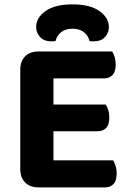

<svg xmlns="http://www.w3.org/2000/svg" viewBox="-20 -837 584 860"><path d="M304.7 -708.4Q273.7 -708.4 254.1 -693Q234.5 -677.5 228.7 -653.1Q224 -652.1 220 -652Q216 -651.8 211 -651.8Q176.7 -651.8 159.2 -671.6Q141.8 -691.4 141.8 -715.7Q141.8 -757.6 184 -787.5Q226.3 -817.4 304.7 -817.4Q383.6 -817.4 425.7 -787.3Q467.7 -757.3 467.7 -715.7Q467.7 -691.4 450.7 -671.6Q433.7 -651.8 398.5 -651.8Q394.2 -651.8 389.7 -652Q385.2 -652.1 380.7 -653.1Q375.7 -677.5 355.8 -693Q336 -708.4 304.7 -708.4ZM70.8 -423.8H219.4V-6.5Q210.1 -4 191.5 -0.8Q172.9 2.3 152 2.3Q114.5 2.3 92.6 -19.7Q70.8 -41.7 70.8 -79ZM219.4 -181.9 70.8 -182.1V-525.2Q70.8 -562.7 92.6 -584.6Q114.5 -606.5 152 -606.5Q172.9 -606.5 191.5 -603.5Q210.1 -600.5 219.4 -597.7ZM152 -249.1V-368.8H453.8Q459.8 -359.5 464.7 -344.4Q469.6 -329.3 469.6 -311Q469.6 -279 455.5 -264.1Q441.4 -249.1 416.6 -249.1ZM152 2.3V-118.9H486.7Q492.8 -109.6 497.7 -93.9Q502.6 -78.2 502.6 -59.6Q502.6 -27.6 488.5 -12.7Q474.4 2.3 449.5 2.3ZM152 -485.8V-606.5H482.5Q488.5 -597.2 493.4 -582.1Q498.3 -567 498.3 -548.6Q498.3 -516.7 484.2 -501.2Q470.2 -485.8 445.3 -485.8Z"/></svg>

Font: Baloo Paaji 2
Style: Regular
Weight: 400
Designer: Shuchita Grover, Noopur Datye and Ek Type
Foundry: Ek Type
Version: Version 1.700